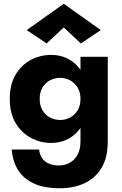

<svg xmlns="http://www.w3.org/2000/svg" viewBox="-20 -762 650 1021"><path d="M42 33Q47 94 75 140.5Q103 187 158.5 213Q214 239 299 239Q370 239 427 213.5Q484 188 518.5 133Q553 78 553 -10V-460H408V-10Q408 32 392.5 60.5Q377 89 351 103.5Q325 118 293 118Q264 118 241 108.5Q218 99 204.5 80Q191 61 188 33ZM32 -236Q32 -159 63.5 -107Q95 -55 145 -28.5Q195 -2 251 -2Q309 -2 353.5 -29.5Q398 -57 424 -109.5Q450 -162 450 -236Q450 -311 424 -363Q398 -415 353.5 -442.5Q309 -470 251 -470Q195 -470 145 -444Q95 -418 63.5 -366Q32 -314 32 -236ZM191 -236Q191 -272 206 -297Q221 -322 246 -335Q271 -348 301 -348Q320 -348 339 -341Q358 -334 373.5 -320Q389 -306 398.5 -285Q408 -264 408 -236Q408 -199 392 -174Q376 -149 351.5 -136.5Q327 -124 301 -124Q271 -124 246 -137Q221 -150 206 -175.5Q191 -201 191 -236ZM319 -616 410 -531 516 -602 319 -742 122 -602 228 -531Z"/></svg>

Font: Glinicke Jost Bold
Style: Bold
Weight: 700
Version: Version 3.710